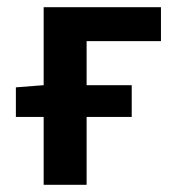

<svg xmlns="http://www.w3.org/2000/svg" viewBox="-20 -512 491 532"><path d="M101 0H220V-188H345V-276H220V-398H426V-492H101V-276L24 -270V-188H101Z"/></svg>

Font: Source Sans Pro Semibold
Style: Regular
Weight: 600
Designer: Paul D. Hunt
Foundry: Adobe Systems Incorporated
Version: Version 3.006;hotconv 1.0.111;makeotfexe 2.5.65597